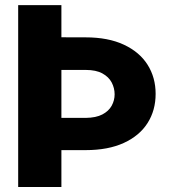

<svg xmlns="http://www.w3.org/2000/svg" viewBox="-20 -748 716 768"><path d="M52.7 -727.5H225.6V0H52.7ZM133.3 -599.1 322.3 -598.6Q412.6 -598.6 475.3 -569.3Q538.1 -540 570.3 -489Q602.5 -438 602.5 -372.6Q602.5 -306.6 570.3 -255.9Q538.1 -205.1 475.3 -176.3Q412.6 -147.5 322.3 -147.5H133.3V-276.4H322.3Q364.3 -276.9 389.6 -290.3Q415 -303.7 426.8 -325.2Q438.5 -346.7 438.5 -370.6Q438.5 -395.5 426.8 -418Q415 -440.4 389.6 -454.3Q364.3 -468.3 322.3 -468.3H133.3Z"/></svg>

Font: Inter 20pt ExtraBold
Style: Regular
Weight: 800
Version: Version 4.001;git-66647c0bb